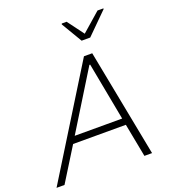

<svg xmlns="http://www.w3.org/2000/svg" viewBox="-181 -1038 1029 1156"><g transform="rotate(-20 334.0 -459.5)"><path d="M-19 0 407 -688H460L593 0H544L503 -214H165L32 0ZM191 -257H495L425 -628H420ZM426 -781 347 -914 349 -919H380L458 -814L578 -919H616L615 -914L481 -781Z"/></g></svg>

Font: Saira Thin ExtraLight
Style: Italic
Weight: 250
Italic angle: -12°
Version: Version 1.101